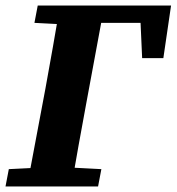

<svg xmlns="http://www.w3.org/2000/svg" viewBox="-27 -677 641 697"><path d="M489 -466 481 -645 539 -594H257L263 -657H594L566 -466ZM-7 0 5 -63 146 -70H206L341 -63L329 0ZM71 0 138 -356Q152 -431 165 -506.5Q178 -582 191 -657H352L286 -301Q272 -226 258.5 -150.5Q245 -75 232 0ZM98 -594 110 -657H256L249 -587H233Z"/></svg>

Font: Source Serif 4
Style: Bold Italic
Weight: 700
Italic angle: -12°
Designer: Frank Grießhammer
Foundry: Adobe Systems Incorporated
Version: Version 4.004;hotconv 1.0.116;makeotfexe 2.5.65601